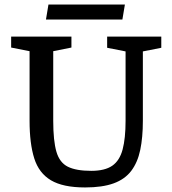

<svg xmlns="http://www.w3.org/2000/svg" viewBox="-20 -809 757 844"><path d="M354 15Q257 15 204 -16.5Q151 -48 130.5 -113Q110 -178 110 -278V-584L29 -600V-648H294V-600L214 -584V-278Q214 -190 228 -142Q242 -94 278.5 -76Q315 -58 381 -58Q441 -58 473.5 -80.5Q506 -103 519 -152Q532 -201 532 -278V-583L451 -599V-648H689V-599L608 -583V-278Q608 -205 596.5 -150Q585 -95 557 -58Q529 -21 479.5 -3Q430 15 354 15ZM182 -723 193 -789H529L518 -723Z"/></svg>

Font: Faustina Light Medium
Style: Regular
Weight: 500
Version: Version 1.200